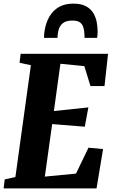

<svg xmlns="http://www.w3.org/2000/svg" viewBox="-23 -1040 626 1060"><path d="M-3 0 3 -49.5 62 -62.5 147.5 -680 85 -693.5 91 -743H573.5L554 -565H476.5L442.5 -675L310.5 -688L274.5 -427L465 -447L445 -340.5L265 -355L224.5 -65L396.5 -81.5L465.5 -224.5L546 -217L510 0ZM381.5 -1020Q426 -1020 452.8 -1005Q479.5 -990 493.2 -966Q507 -942 511.5 -915Q516 -888 516 -864.5Q516 -856 515.2 -847.2Q514.5 -838.5 513 -831H443.5Q443.5 -837 443.5 -842.5Q443.5 -848 443 -853.5Q442 -876 436 -892.5Q430 -909 416.2 -917.8Q402.5 -926.5 376.5 -926.5Q340.5 -926.5 323 -911.2Q305.5 -896 300 -873.8Q294.5 -851.5 294.5 -831H220Q220 -841.5 220.8 -851Q221.5 -860.5 223 -869.5Q230 -914 249.5 -948Q269 -982 302 -1001Q335 -1020 381.5 -1020Z"/></svg>

Font: Merriweather 24pt SemiCondensed Black
Style: Italic
Weight: 900
Width: 4
Italic angle: -7.8°
Designer: Eben Sorkin
Foundry: Eben Sorkin
Version: Version 2.101